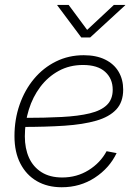

<svg xmlns="http://www.w3.org/2000/svg" viewBox="-20 -767 568 796"><path d="M235.8 9.3Q176.8 9.3 132.8 -16.1Q88.9 -41.5 64.5 -88.9Q40 -136.2 40 -202.6Q40 -272 61.3 -333Q82.5 -394 121.1 -440.2Q159.7 -486.3 212.2 -512.2Q264.6 -538.1 327.1 -538.1Q379.4 -538.1 416 -520Q452.6 -502 471.7 -469.7Q490.7 -437.5 490.7 -395.5Q490.7 -343.8 461.9 -313Q433.1 -282.2 378.9 -266.6Q324.7 -251 247.1 -245.8Q169.4 -240.7 71.8 -240.7L75.7 -278.3Q166.5 -278.3 235.8 -282Q305.2 -285.6 352.3 -297.1Q399.4 -308.6 423.3 -332Q447.3 -355.5 447.3 -395Q447.3 -440.9 416 -469.2Q384.8 -497.6 324.2 -497.6Q268.1 -497.6 223.4 -473.1Q178.7 -448.7 147.2 -407Q115.7 -365.2 99.4 -312.3Q83 -259.3 83 -201.7Q83 -151.4 100.3 -113Q117.7 -74.7 152.3 -53Q187 -31.2 237.8 -31.2Q298.3 -31.2 347.2 -61.5Q396 -91.8 421.9 -140.1L463.4 -132.3Q433.6 -69.8 373 -30.3Q312.5 9.3 235.8 9.3ZM264.6 -746.6 341.3 -643.1 452.1 -746.6H499.5L499 -745.1L354 -611.8H316.9L217.3 -745.1L217.8 -746.6Z"/></svg>

Font: Inter 24pt ExtraLight
Style: Italic
Weight: 250
Italic angle: -9.3988°
Version: Version 4.001;git-66647c0bb